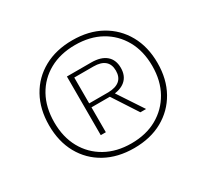

<svg xmlns="http://www.w3.org/2000/svg" viewBox="-143 -854 1096 1049"><g transform="rotate(-30 405.0 -330.0)"><path d="M424 -670Q527 -670 603.5 -627.5Q680 -585 723 -508.5Q766 -432 766 -330Q766 -228 723 -151.5Q680 -75 603.5 -32.5Q527 10 424 10Q321 10 244 -32.5Q167 -75 124.5 -151.5Q82 -228 82 -330Q82 -432 124.5 -508.5Q167 -585 244 -627.5Q321 -670 424 -670ZM332 -513V-143H300V-513ZM469 -320 586 -143H550L442 -309ZM424 -640Q331 -640 261.5 -601.5Q192 -563 153.5 -493.5Q115 -424 115 -330Q115 -237 153.5 -167.5Q192 -98 261.5 -59Q331 -20 424 -20Q517 -20 586 -59Q655 -98 694 -167.5Q733 -237 733 -330Q733 -424 694 -493.5Q655 -563 586 -601.5Q517 -640 424 -640ZM453 -513Q514 -513 546.5 -485.5Q579 -458 579 -407Q579 -356 546.5 -328.5Q514 -301 453 -300H317V-325H453Q500 -326 524 -346.5Q548 -367 548 -407Q548 -447 524 -467.5Q500 -488 453 -488H317V-513Z"/></g></svg>

Font: Kantumruy Pro ExtraLight
Style: Italic
Weight: 250
Italic angle: -13°
Version: Version 1.002